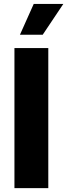

<svg xmlns="http://www.w3.org/2000/svg" viewBox="-20 -977 349 997"><path d="M83.5 -796.5H201.7L308.9 -956.7H155.2ZM230.8 -727.3H55V0H230.8Z"/></svg>

Font: TID UI Extra Bold
Style: Regular
Weight: 800
Designer: The TID Project Authors
Foundry: Bakken & Bæck
Version: Version 1.001;hotconv 1.0.109;makeotfexe 2.5.65596